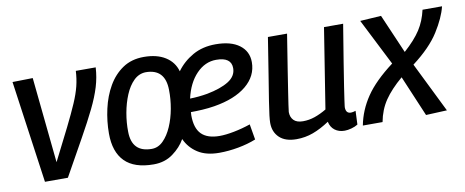

<svg xmlns="http://www.w3.org/2000/svg" viewBox="-54 -768 2416 998"><g transform="rotate(-10 1154.0 -269.5)"><path d="M238 1H117L41 -539L148 -541L194 -89Q245 -189 279 -257.5Q313 -326 333.5 -373.5Q354 -421 363.5 -459.5Q373 -498 375 -539H480Q477 -487 462 -437.5Q447 -388 418 -328.5Q389 -269 344.5 -189.5Q300 -110 238 1Z M690 10Q588 10 538 -40.5Q488 -91 488 -188Q488 -253 502.5 -317.5Q517 -382 547 -434Q577 -486 623.5 -517.5Q670 -549 735 -549Q804 -549 848.5 -521Q893 -493 907 -443Q941 -490 993 -519.5Q1045 -549 1114 -549Q1195 -549 1239.5 -515.5Q1284 -482 1284 -425Q1284 -352 1223 -301.5Q1162 -251 1052 -233Q1021 -228 988.5 -226Q956 -224 927 -224Q926 -216 926 -207Q926 -139 957.5 -107.5Q989 -76 1053 -76Q1085 -76 1129 -84.5Q1173 -93 1217 -108L1231 -26Q1189 -9 1137 0.5Q1085 10 1036 10Q967 10 923 -18.5Q879 -47 858 -94Q835 -53 792 -21.5Q749 10 690 10ZM1103 -469Q1044 -469 998.5 -421.5Q953 -374 935 -294Q981 -295 1027 -303Q1100 -317 1141.5 -343Q1183 -369 1183 -411Q1183 -469 1103 -469ZM694 -71Q728 -71 754.5 -97.5Q781 -124 799.5 -166.5Q818 -209 827 -259Q836 -309 835 -357Q834 -469 731 -469Q695 -468 668 -441.5Q641 -415 623 -372Q605 -329 596 -278.5Q587 -228 588 -180Q589 -71 694 -71Z M1444 10Q1385 10 1354 -19.5Q1323 -49 1323 -97Q1323 -111 1326 -136.5Q1329 -162 1336.5 -210Q1344 -258 1357 -337.5Q1370 -417 1389 -539H1490Q1471 -422 1460 -350Q1449 -278 1442.5 -237Q1436 -196 1433 -174Q1430 -152 1428 -136Q1428 -109 1444 -92.5Q1460 -76 1493 -76Q1525 -76 1555.5 -86.5Q1586 -97 1618 -116L1685 -539H1786Q1766 -418 1753.5 -340Q1741 -262 1734 -216.5Q1727 -171 1724 -149Q1721 -127 1720 -119.5Q1719 -112 1719 -110Q1719 -77 1746 -77Q1756 -77 1771 -82L1768 -10Q1754 -1 1734 4.5Q1714 10 1698 10Q1667 10 1646 -6Q1625 -22 1619 -51Q1574 -21 1532 -5.5Q1490 10 1444 10Z M2205 -539H2308Q2294 -481 2249 -409.5Q2204 -338 2109 -266L2239 -2L2128 3L2037 -212Q1977 -161 1944 -112.5Q1911 -64 1899 0H1795Q1810 -79 1857 -148.5Q1904 -218 2001 -291L1876 -538L1987 -545L2076 -339Q2134 -391 2163 -436Q2192 -481 2205 -539Z"/></g></svg>

Font: Georama Medium
Style: Italic
Weight: 500
Italic angle: -9°
Designer: Jean-Baptiste Levee
Foundry: Production Type
Version: Version 1.000